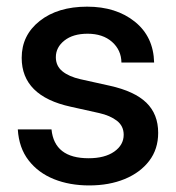

<svg xmlns="http://www.w3.org/2000/svg" viewBox="-20 -547 530 579"><path d="M249 12.2Q189.9 12.2 142.6 -6.8Q95.2 -25.9 66.2 -63.5Q37.1 -101.1 33.7 -156.7H135.3Q144 -69.8 247.1 -69.8Q295.9 -69.8 324.5 -89.8Q353 -109.9 353 -140.6Q353 -167 332.5 -182.9Q312 -198.7 278.8 -206.1L193.4 -225.1Q45.4 -257.3 45.4 -372.6Q45.4 -440.9 99.9 -483.9Q154.3 -526.9 242.7 -526.9Q330.1 -526.9 386.5 -481.7Q442.9 -436.5 444.8 -358.4H346.2Q345.7 -396 317.9 -420.7Q290 -445.3 244.1 -445.3Q200.2 -445.3 174.3 -424.8Q148.4 -404.3 148.4 -374.5Q148.4 -348.1 168.2 -332Q188 -315.9 222.7 -308.1L310.5 -288.6Q385.7 -272 421.4 -237.3Q457 -202.6 457 -146.5Q457 -97.2 429.9 -61.8Q402.8 -26.4 356 -7.1Q309.1 12.2 249 12.2Z"/></svg>

Font: Inter Display Medium
Style: Regular
Weight: 500
Designer: Rasmus Andersson
Foundry: rsms
Version: Version 4.001;git-9221beed3